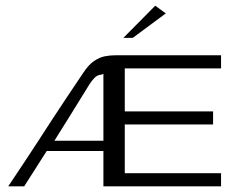

<svg xmlns="http://www.w3.org/2000/svg" viewBox="-20 -654 817 674"><path d="M9 0Q38 -43 64 -82.5Q90 -122 114.5 -159.5Q139 -197 163.5 -235Q188 -273 215 -313Q242 -353 272 -398Q291 -427 310.5 -440Q330 -453 348.5 -456.5Q367 -460 385 -460H756Q756 -448 756 -437Q756 -426 756 -414H418V-263H728V-217Q650 -217 573 -217Q496 -217 418 -217V-46H756V0Q653 0 550 0Q447 0 343 0V-124H144Q124 -93 104.5 -62Q85 -31 65 0ZM171 -160Q214 -160 257.5 -160Q301 -160 343 -160Q343 -220 343 -278Q343 -336 343 -395Q342 -394 340 -393.5Q338 -393 336 -392Q322 -391 312.5 -381.5Q303 -372 294 -358Q263 -308 232.5 -258.5Q202 -209 171 -160ZM413 -521 525 -634 562 -607 446 -521Z"/></svg>

Font: Genos Thin
Style: Regular
Weight: 400
Version: Version 1.010